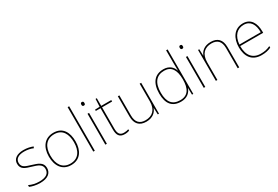

<svg xmlns="http://www.w3.org/2000/svg" viewBox="64 -1796 4113 2842"><g transform="rotate(-30 2121.0 -375.0)"><path d="M411 -134C411 -235 321 -258 233 -286C152 -312 83 -325 83 -407C83 -478 142 -513 238 -513C291 -513 350 -501 387 -483L398 -508C356 -525 301 -538 238 -538C126 -538 56 -489 56 -407C56 -309 131 -290 224 -262C312 -236 384 -212 384 -134C384 -60 334 -15 213 -15C151 -15 92 -28 39 -54V-24C77 -7 140 10 213 10C345 10 411 -45 411 -134Z M973 -264C973 -417 909 -538 750 -538C603 -538 517 -432 517 -264C517 -107 592 10 744 10C901 10 973 -109 973 -264ZM544 -264C544 -420 618 -513 750 -513C891 -513 946 -402 946 -264C946 -119 884 -15 744 -15C609 -15 544 -117 544 -264Z M1150 0V-760H1124V0Z M1343 -721C1323 -721 1318 -706 1318 -690C1318 -673 1323 -659 1343 -659C1367 -659 1370 -673 1370 -690C1370 -706 1367 -721 1343 -721ZM1356 -528H1330V0H1356Z M1659 -15C1585 -15 1564 -61 1564 -143V-503H1736V-528H1564V-659H1543L1537 -528L1457 -525V-503H1538V-140C1538 -47 1566 10 1659 10C1694 10 1716 4 1738 -3V-28C1716 -20 1692 -15 1659 -15Z M2247 -528H2221V-226C2221 -82 2143 -15 2028 -15C1929 -15 1874 -68 1874 -186V-528H1848V-182C1848 -57 1910 10 2028 10C2140 10 2197 -50 2220 -111H2222L2226 0H2247Z M2622 10C2727 10 2783 -46 2807 -113H2809L2811 0H2833V-760H2807V-543C2807 -501 2807 -459 2809 -414H2807C2785 -484 2726 -538 2630 -538C2480 -538 2398 -437 2398 -254C2398 -83 2470 10 2622 10ZM2622 -15C2488 -15 2425 -94 2425 -254C2425 -427 2498 -513 2630 -513C2749 -513 2807 -426 2807 -266V-263C2807 -107 2755 -15 2622 -15Z M3025 -721C3005 -721 3000 -706 3000 -690C3000 -673 3005 -659 3025 -659C3049 -659 3052 -673 3052 -690C3052 -706 3049 -721 3025 -721ZM3038 -528H3012V0H3038Z M3438 -538C3326 -538 3269 -478 3246 -417H3244L3240 -528H3219V0H3245V-302C3245 -446 3323 -513 3438 -513C3535 -513 3592 -462 3592 -345V0H3618V-346C3618 -477 3552 -538 3438 -538Z M3989 -538C3835 -538 3761 -408 3761 -259C3761 -104 3832 10 3998 10C4062 10 4110 0 4161 -23V-50C4099 -22 4062 -15 3998 -15C3861 -15 3786 -105 3788 -266H4181V-291C4181 -430 4124 -538 3989 -538ZM3989 -513C4101 -513 4155 -423 4154 -291H3789C3801 -436 3877 -513 3989 -513Z"/></g></svg>

Font: Noto Sans Arabic Thin
Style: Regular
Weight: 100
Designer: Monotype Design Team, Nadine Chahine, Nizar Qandah and Khaled Hosny
Foundry: Monotype Imaging Inc.
Version: Version 2.012